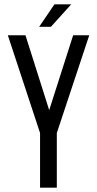

<svg xmlns="http://www.w3.org/2000/svg" viewBox="-20 -862 446 882"><path d="M307 -842 214 -739H160L230 -842ZM164 -251 16 -700H97L206 -356L316 -700H390L241 -251V0H164Z"/></svg>

Font: Adderley Regular
Style: Regular
Weight: 400
Designer: gorohovskiy
Version: Version 1.003 November 13, 2017